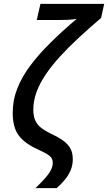

<svg xmlns="http://www.w3.org/2000/svg" viewBox="-20 -780 561 997"><path d="M164 197Q192 170 212 148Q232 126 243 105.5Q254 85 254 65Q254 41 234.5 27Q215 13 175 -5Q108 -35 77 -77Q46 -119 46 -194Q46 -260 70 -321Q94 -382 138.5 -441Q183 -500 244 -560Q305 -620 378 -682Q356 -678 329 -677Q302 -676 272 -676H171L190 -760H521L505 -687Q443 -634 389.5 -584.5Q336 -535 292.5 -487.5Q249 -440 217.5 -393.5Q186 -347 169.5 -301.5Q153 -256 153 -210Q153 -178 162.5 -156Q172 -134 191.5 -118Q211 -102 242 -87Q277 -71 303 -53.5Q329 -36 343.5 -12.5Q358 11 358 47Q358 77 347 103.5Q336 130 317 153Q298 176 274 197Z"/></svg>

Font: Noto Sans Display Medium
Style: Italic
Weight: 500
Italic angle: -12°
Designer: Monotype Design Team
Foundry: Monotype Imaging Inc.
Version: Version 2.003